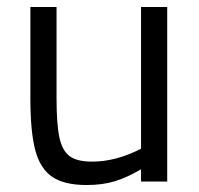

<svg xmlns="http://www.w3.org/2000/svg" viewBox="-20 -520 571 550"><path d="M67 -239V-500H142V-240Q142 -165 150 -127Q158 -89 179 -73Q200 -57 244 -57Q312 -57 384 -94V-500H459V0H384V-35Q343 -11 308 -0.5Q273 10 228 10Q164 10 129.5 -13.5Q95 -37 81 -90Q67 -143 67 -239Z"/></svg>

Font: Cairo
Style: Regular
Weight: 400
Designer: Mohamed Gaber, the designers of Titillium
Foundry: Kief Type Foundry
Version: Version 2.009; ttfautohint (v1.5.33-1714) -l 8 -r 50 -G 200 